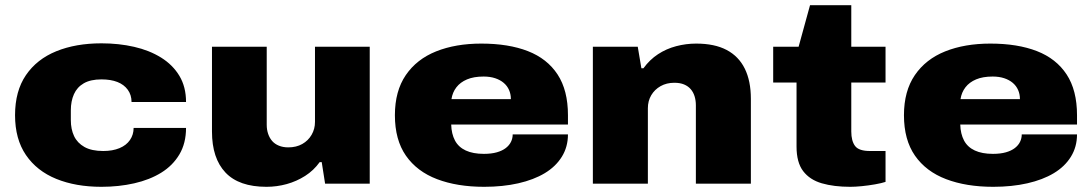

<svg xmlns="http://www.w3.org/2000/svg" viewBox="-20 -708 4207 740"><path d="M371 12Q272 12 197 -18.5Q122 -49 80 -110.5Q38 -172 38 -264Q38 -357 80 -418.5Q122 -480 197 -510.5Q272 -541 371 -541Q438 -541 497 -527.5Q556 -514 601 -486Q646 -458 671.5 -415.5Q697 -373 697 -315H487Q487 -342 472.5 -362Q458 -382 432.5 -392Q407 -402 371 -402Q329 -402 303 -387Q277 -372 265 -345Q253 -318 253 -283V-245Q253 -210 265.5 -183.5Q278 -157 305.5 -141.5Q333 -126 378 -126Q414 -126 440.5 -137Q467 -148 481 -168.5Q495 -189 495 -215H697Q697 -156 671.5 -113Q646 -70 601.5 -42.5Q557 -15 497.5 -1.5Q438 12 371 12Z M1007 12Q901 12 849 -43Q797 -98 797 -201V-528H1008V-227Q1008 -208 1013.5 -192Q1019 -176 1029 -164.5Q1039 -153 1055 -146.5Q1071 -140 1091 -140Q1122 -140 1145 -153Q1168 -166 1181 -188.5Q1194 -211 1194 -238V-528H1405V0H1233L1220 -83H1212Q1189 -51 1156 -30Q1123 -9 1085 1.5Q1047 12 1007 12Z M1846 12Q1742 12 1664.5 -17.5Q1587 -47 1544.5 -108Q1502 -169 1502 -264Q1502 -357 1544 -418.5Q1586 -480 1661 -510Q1736 -540 1835 -540Q1940 -540 2014.5 -511Q2089 -482 2129 -421Q2169 -360 2169 -264V-228H1719Q1720 -192 1733.5 -166.5Q1747 -141 1775 -128Q1803 -115 1845 -115Q1874 -115 1895 -121Q1916 -127 1929.5 -137.5Q1943 -148 1949.5 -161.5Q1956 -175 1956 -190H2169Q2169 -142 2145.5 -104Q2122 -66 2079.5 -40.5Q2037 -15 1977.5 -1.5Q1918 12 1846 12ZM1720 -326H1949Q1949 -345 1942 -361Q1935 -377 1921.5 -388.5Q1908 -400 1888.5 -406.5Q1869 -413 1844 -413Q1806 -413 1780 -402Q1754 -391 1739 -371.5Q1724 -352 1720 -326Z M2265 0V-528H2438L2452 -445H2460Q2484 -478 2516 -499Q2548 -520 2586 -530Q2624 -540 2663 -540Q2734 -540 2780.5 -515.5Q2827 -491 2850.5 -443.5Q2874 -396 2874 -327V0H2662V-302Q2662 -321 2657 -337Q2652 -353 2642 -364.5Q2632 -376 2616.5 -382.5Q2601 -389 2579 -389Q2549 -389 2526 -376Q2503 -363 2490 -341Q2477 -319 2477 -291V0Z M3257 12Q3194 12 3147.5 -1.5Q3101 -15 3075.5 -48.5Q3050 -82 3050 -143V-390H2960V-528H3058L3102 -688H3261V-528H3393V-390H3261V-201Q3261 -165 3275.5 -145.5Q3290 -126 3333 -126H3393V-7Q3378 -2 3352.5 2.5Q3327 7 3301.5 9.5Q3276 12 3257 12Z M3808 12Q3704 12 3626.5 -17.5Q3549 -47 3506.5 -108Q3464 -169 3464 -264Q3464 -357 3506 -418.5Q3548 -480 3623 -510Q3698 -540 3797 -540Q3902 -540 3976.5 -511Q4051 -482 4091 -421Q4131 -360 4131 -264V-228H3681Q3682 -192 3695.5 -166.5Q3709 -141 3737 -128Q3765 -115 3807 -115Q3836 -115 3857 -121Q3878 -127 3891.5 -137.5Q3905 -148 3911.5 -161.5Q3918 -175 3918 -190H4131Q4131 -142 4107.5 -104Q4084 -66 4041.5 -40.5Q3999 -15 3939.5 -1.5Q3880 12 3808 12ZM3682 -326H3911Q3911 -345 3904 -361Q3897 -377 3883.5 -388.5Q3870 -400 3850.5 -406.5Q3831 -413 3806 -413Q3768 -413 3742 -402Q3716 -391 3701 -371.5Q3686 -352 3682 -326Z"/></svg>

Font: Archivo SemiExpanded Black
Style: Regular
Weight: 900
Width: 6
Designer: Hector Gatti
Foundry: Omnibus-Type
Version: Version 2.001